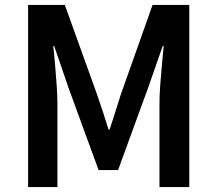

<svg xmlns="http://www.w3.org/2000/svg" viewBox="-20 -759 882 779"><path d="M94 0V-739H243L373 -378Q385 -344 397 -307Q409 -270 420 -234H425Q437 -270 448.5 -307Q460 -344 471 -378L599 -739H748V0H627V-336Q627 -371 630 -412.5Q633 -454 637 -496Q641 -538 644 -572H640L580 -400L459 -69H380L259 -400L200 -572H196Q200 -538 203.5 -496Q207 -454 210 -412.5Q213 -371 213 -336V0Z"/></svg>

Font: Noto Sans HK Thin SemiBold
Style: Regular
Weight: 600
Version: Version 2.004-H2;hotconv 1.0.118;makeotfexe 2.5.65603